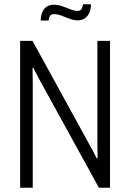

<svg xmlns="http://www.w3.org/2000/svg" viewBox="-20 -877 608 897"><path d="M74 0V-686H132L403 -192Q407 -186 412 -176Q417 -166 422.5 -155.5Q428 -145 432 -137H436Q436 -152 435.5 -168.5Q435 -185 435 -197V-686H494V0H442L166 -502Q161 -511 152 -528.5Q143 -546 136 -560H132Q132 -545 132.5 -527.5Q133 -510 133 -497V0ZM170 -781Q171 -804 178 -820.5Q185 -837 198.5 -846Q212 -855 231 -855Q251 -855 271 -848Q291 -841 309 -833.5Q327 -826 342 -826Q356 -826 361 -835Q366 -844 368 -857H405Q405 -834 397.5 -817.5Q390 -801 376.5 -791.5Q363 -782 344 -782Q324 -782 304.5 -789.5Q285 -797 267 -804Q249 -811 233 -811Q219 -811 213.5 -802.5Q208 -794 207 -781Z"/></svg>

Font: Archivo Condensed ExtraLight
Style: Regular
Weight: 250
Width: 3
Designer: Hector Gatti
Foundry: Omnibus-Type
Version: Version 2.001